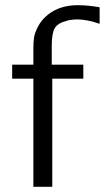

<svg xmlns="http://www.w3.org/2000/svg" viewBox="-20 -722 405 742"><path d="M27 -418V-472H109V-535Q109 -560 111.5 -577Q114 -594 127 -619.5Q140 -645 166 -666Q212 -702 281 -702Q318 -702 365 -694V-630Q319 -646 282 -647Q256 -647 239 -642Q203 -633 191.5 -613Q180 -593 180 -545V-472H302V-418H182V0H109V-418Z"/></svg>

Font: Coval
Style: ExtraLight
Weight: 250
Foundry: Context Ltd
Version: Version 001.000